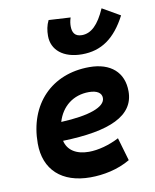

<svg xmlns="http://www.w3.org/2000/svg" viewBox="-89 -871 764 948"><g transform="rotate(-10 293.0 -397.0)"><path d="M301.8 -115.7C237.8 -115.7 195.8 -143.6 185.1 -191.4C420.9 -197.8 545.9 -253.4 545.9 -376C545.9 -471.2 482.4 -527.3 375.5 -527.3C186 -527.3 59.6 -396.5 59.6 -199.7C59.6 -67.9 144.5 9.8 287.6 9.8C352.1 9.8 425.8 -4.4 487.8 -41L454.1 -156.7C404.8 -130.9 348.6 -115.7 301.8 -115.7ZM352.1 -595.7C449.2 -595.7 519 -644.5 574.7 -751.5L485.8 -802.7C451.7 -724.6 414.1 -689 367.7 -689C331.1 -689 320.3 -711.9 320.3 -741.7C320.3 -752 321.3 -766.1 327.6 -784.7L218.3 -791C206.1 -766.6 201.7 -741.2 201.7 -713.9C201.7 -644 257.8 -595.7 352.1 -595.7ZM192.4 -284.7C214.4 -359.4 273.4 -406.2 352.1 -406.2C392.6 -406.2 415.5 -391.1 415.5 -365.7C415.5 -320.3 333.5 -291 192.4 -284.7Z"/></g></svg>

Font: Cascadia Mono PL
Style: Bold Italic
Weight: 700
Italic angle: -10°
Monospace: yes
Designer: Aaron Bell
Foundry: Saja Typeworks
Version: Version 2404.023